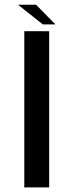

<svg xmlns="http://www.w3.org/2000/svg" viewBox="-20 -810 342 830"><path d="M85 0H192.5V-675H85ZM165 -704.5H219.5L136 -789.5H58Z"/></svg>

Font: Anybody SemiExpanded
Style: Regular
Weight: 400
Width: 6
Designer: Tyler Finck
Foundry: Etcetera Type Company
Version: Version 1.113;gftools[0.9.25]